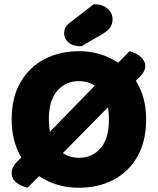

<svg xmlns="http://www.w3.org/2000/svg" viewBox="-20 -866 743 904"><path d="M194 -68 110 18Q77 10 56 -7Q35 -24 35 -52Q35 -69 44.5 -84.5Q54 -100 77 -121L105 -146ZM620 -486 597 -466 523 -557 590 -625Q624 -616 644 -597Q664 -578 664 -555Q664 -537 651 -519.5Q638 -502 620 -486ZM521 -394 248 -117 196 -226 445 -482ZM668 -304Q668 -200 626.5 -128Q585 -56 513.5 -19Q442 18 351 18Q262 18 190 -21Q118 -60 76.5 -132Q35 -204 35 -304Q35 -408 77 -479.5Q119 -551 190.5 -588Q262 -625 351 -625Q438 -625 510 -586.5Q582 -548 625 -476.5Q668 -405 668 -304ZM493 -304Q493 -393 453.5 -438.5Q414 -484 351 -484Q290 -484 250 -439Q210 -394 210 -304Q210 -213 250 -168Q290 -123 352 -123Q414 -123 453.5 -168Q493 -213 493 -304ZM305 -756 421 -846Q463 -846 486.5 -825.5Q510 -805 510 -775Q510 -756 500.5 -739.5Q491 -723 463 -706L363 -648Q323 -648 302.5 -666Q282 -684 282 -708Q282 -720 285.5 -731.5Q289 -743 305 -756Z"/></svg>

Font: Baloo Tamma 2 ExtraBold
Style: Regular
Weight: 800
Designer: Divya Kowshik, Shuchita Grover and Ek Type
Foundry: Ek Type
Version: Version 1.700